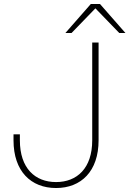

<svg xmlns="http://www.w3.org/2000/svg" viewBox="-20 -934 651 966"><path d="M262 12C388 12 476 -72 476 -228V-720H444V-228C444 -88 368 -18 262 -18C156 -18 80 -88 80 -228V-258H48V-228C48 -72 136 12 262 12ZM309 -768H340L460 -892L580 -768H611L483 -914H437Z"/></svg>

Font: Aspekta 100
Style: Regular
Weight: 100
Designer: Ivo Dolenc
Version: Version 2.000